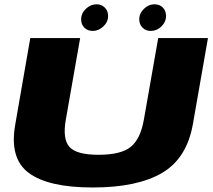

<svg xmlns="http://www.w3.org/2000/svg" viewBox="-20 -848 968 872"><path d="M401 3.5Q603 3.5 715.8 -62.5Q828.5 -128.5 856 -284L924.5 -675H698.5L633.5 -305Q618 -216.5 573.5 -180.8Q529 -145 427.5 -145Q327 -145 295.2 -181Q263.5 -217 279 -305L344 -675H117.5L49.5 -284Q21.5 -128.5 110.8 -62.5Q200 3.5 401 3.5ZM401.5 -707.5Q427.5 -707.5 449.2 -727.8Q471 -748 471 -775.5Q471 -798.5 456 -813.5Q441 -828.5 418.5 -828.5Q391.5 -828.5 370 -808Q348.5 -787.5 348.5 -760Q348.5 -737.5 363 -722.5Q377.5 -707.5 401.5 -707.5ZM664.5 -707.5Q692 -707.5 713 -727.8Q734 -748 734 -775.5Q734 -798.5 719.8 -813.5Q705.5 -828.5 681.5 -828.5Q655 -828.5 633.8 -808Q612.5 -787.5 612.5 -760Q612.5 -737.5 627.2 -722.5Q642 -707.5 664.5 -707.5Z"/></svg>

Font: Anybody Expanded ExtraBold
Style: Italic
Weight: 800
Width: 7
Italic angle: -10°
Version: Version 1.113;gftools[0.9.25]